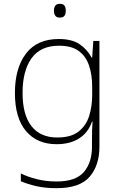

<svg xmlns="http://www.w3.org/2000/svg" viewBox="-20 -744 630 1004"><path d="M287 -540Q356 -540 396 -513Q436 -486 459 -443H462L468 -530H500V22Q500 121 448.5 180.5Q397 240 276 240Q216 240 170.5 229.5Q125 219 89 204V163Q125 181 173 193Q221 205 277 205Q376 205 418.5 155.5Q461 106 461 23V-15Q461 -40 461.5 -61.5Q462 -83 464 -108H461Q441 -50 393.5 -20Q346 10 276 10Q174 10 116 -58.5Q58 -127 58 -258Q58 -388 116 -464Q174 -540 287 -540ZM289 -505Q192 -505 145 -439.5Q98 -374 98 -258Q98 -144 144.5 -84.5Q191 -25 279 -25Q352 -25 391.5 -56.5Q431 -88 446.5 -138.5Q462 -189 462 -246V-289Q462 -353 445.5 -401.5Q429 -450 391.5 -477.5Q354 -505 289 -505ZM292 -724Q311 -724 317.5 -714Q324 -704 324 -688Q324 -672 317.5 -662Q311 -652 292 -652Q276 -652 269 -662Q262 -672 262 -688Q262 -704 269 -714Q276 -724 292 -724Z"/></svg>

Font: Noto Sans Bengali ExtraLight
Style: Regular
Weight: 200
Designer: Jelle Bosma - Monotype Design Team
Foundry: Monotype Imaging Inc.
Version: Version 2.003; ttfautohint (v1.8.4.7-5d5b)